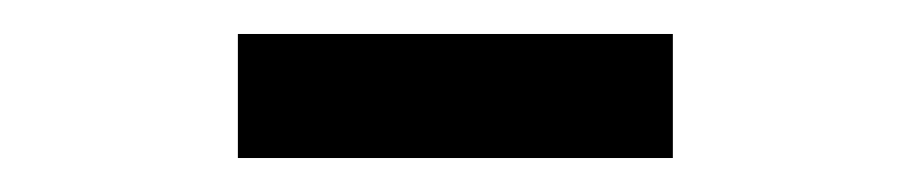

<svg xmlns="http://www.w3.org/2000/svg" viewBox="-20 -933 536 113"><path d="M120 -840V-913H376V-840Z"/></svg>

Font: Vela Sans Med
Style: Regular
Weight: 500
Designer: Principal design: Mikhail Sharanda - project Manrope.
Design modification: Ravid Balaliev
Foundry: Mikhail Sharanda
Version: Version 1.001